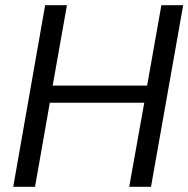

<svg xmlns="http://www.w3.org/2000/svg" viewBox="-20 -720 726 740"><path d="M31 0 154 -700H238L183 -390H547L602 -700H686L562 0H478L536 -324H172L115 0Z"/></svg>

Font: DeepMind Sans
Style: Italic
Weight: 400
Italic angle: -10°
Designer: Jonny Pinhorn / Modifications: Colophon Foundry
Foundry: Colophon Foundry
Version: Version 1.002; ttfautohint (v1.8.2)